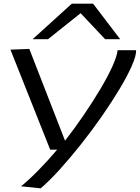

<svg xmlns="http://www.w3.org/2000/svg" viewBox="-20 -810 763 1048"><path d="M622 -536H723Q724 -506 699.5 -450.5Q675 -395 632.5 -324Q590 -253 536 -175.5Q482 -98 423 -23.5Q364 51 307 114Q250 177 202 218L95 207Q139 171 190 119Q241 67 292 7H254L37 -539L140 -543L335 -42Q388 -110 438 -183.5Q488 -257 529 -326Q570 -395 594.5 -450Q619 -505 622 -536ZM158 -596 372 -790H488L636 -596H554L420 -738L242 -596Z"/></svg>

Font: Georama ExtraExtended
Style: Italic
Weight: 400
Width: 8
Italic angle: -9°
Designer: Jean-Baptiste Levee
Foundry: Production Type
Version: Version 1.000